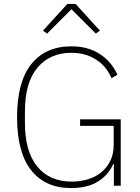

<svg xmlns="http://www.w3.org/2000/svg" viewBox="-20 -946 713 978"><path d="M560 -111H557Q532 -54 478.5 -21Q425 12 342 12Q211 12 139 -78.5Q67 -169 67 -349Q67 -529 139.5 -619.5Q212 -710 344 -710Q429 -710 489 -670.5Q549 -631 578 -565L548 -548Q522 -609 468.5 -643Q415 -677 344 -677Q234 -677 170.5 -601Q107 -525 107 -379V-320Q107 -174 170 -97.5Q233 -21 345 -21Q388 -21 427 -32.5Q466 -44 495 -67.5Q524 -91 541.5 -126Q559 -161 559 -208V-305H388V-338H595V0H560ZM365 -926 489 -790 468 -775 344 -899 220 -775 199 -790 323 -926Z"/></svg>

Font: IBM Plex Sans ExtLt
Style: Regular
Weight: 200
Designer: Mike Abbink, Paul van der Laan, Pieter van Rosmalen
Foundry: Bold Monday
Version: Version 3.005